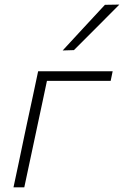

<svg xmlns="http://www.w3.org/2000/svg" viewBox="-20 -798 528 818"><path d="M37.5 0Q49.5 -56 60.5 -108Q71.5 -160 84 -220.5L94.5 -270Q108 -333 119.5 -386Q130.5 -439 142.5 -494.5H460L451.5 -453.5H180Q170.5 -409 161.5 -366Q152 -322.5 141 -270L130.5 -220.5Q117.5 -160 106.5 -108Q95.5 -56 83.5 0ZM247 -583Q293 -633 337.5 -681Q382 -729 427 -777.5L488.5 -778.5Q439.5 -729 391 -680.5L295 -584.5Z"/></svg>

Font: Heraclito ExtraLight
Style: Italic
Weight: 200
Italic angle: -12°
Designer: Kostas Bartsokas (font) & Cristiano Sobral (main changes)
Foundry: Kostas Bartsokas (font) & Cristiano Sobral (main changes)
Version: Version 1.00;July 8, 2020;FontCreator 13.0.0.2655 64-bit